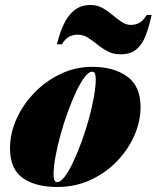

<svg xmlns="http://www.w3.org/2000/svg" viewBox="-20 -737 626 767"><path d="M208.5 10Q121.5 10 70.8 -26Q20 -62 20 -144.5Q20 -204.5 46.2 -262.5Q72.5 -320.5 118 -367.2Q163.5 -414 222.8 -442Q282 -470 348 -470Q435 -470 488.2 -431.2Q541.5 -392.5 541.5 -310Q541.5 -252 516.5 -195.2Q491.5 -138.5 446.5 -92Q401.5 -45.5 340.8 -17.8Q280 10 208.5 10ZM208.5 -9.5Q222 -9.5 238.5 -31.2Q255 -53 272.2 -89.5Q289.5 -126 305.8 -170.5Q322 -215 334.8 -261.2Q347.5 -307.5 355 -349.2Q362.5 -391 362.5 -420.5Q362.5 -435 359.5 -442.8Q356.5 -450.5 348 -450.5Q334.5 -450.5 318 -428.8Q301.5 -407 284.2 -370.5Q267 -334 250.8 -289.5Q234.5 -245 221.8 -198.8Q209 -152.5 201.5 -111Q194 -69.5 194 -39.5Q194 -25.5 197.2 -17.5Q200.5 -9.5 208.5 -9.5ZM461.5 -520Q432.5 -520 410.2 -531.8Q388 -543.5 368.8 -559.2Q349.5 -575 330.8 -586.8Q312 -598.5 290.5 -598.5Q273.5 -598.5 257.8 -591.2Q242 -584 227 -560H207.5Q217.5 -602.5 233.8 -638.2Q250 -674 276.2 -695.5Q302.5 -717 342 -717Q368.5 -717 389.8 -705Q411 -693 429.5 -677.2Q448 -661.5 465.8 -649.5Q483.5 -637.5 502.5 -637.5Q520 -637.5 535.5 -645.2Q551 -653 566 -677H585.5Q575.5 -630 561.8 -594.5Q548 -559 524.5 -539.5Q501 -520 461.5 -520Z"/></svg>

Font: Bodoni Moda Black
Style: Italic
Weight: 900
Italic angle: -13°
Version: Version 2.005